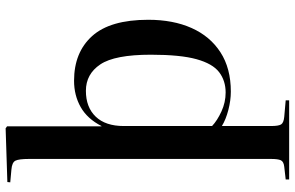

<svg xmlns="http://www.w3.org/2000/svg" viewBox="-198 -608 1022 665"><g transform="rotate(-90 312.5 -275.0)"><path d="M24 216V204L68 199Q86 197 90.5 187Q95 177 95 153V-685Q95 -720 89 -732Q83 -744 58 -746L14 -750L15 -760L201 -766L208 -761V-434H209Q234 -483 274.5 -506Q315 -529 366 -529Q464 -529 520.5 -466.5Q577 -404 577 -272Q577 -186 548.5 -122Q520 -58 464.5 -22Q409 14 328 14Q298 14 265 5.5Q232 -3 209 -17V153Q209 179 214.5 188Q220 197 241 199L298 204V216ZM325 -4Q366 -4 395.5 -26.5Q425 -49 440.5 -105Q456 -161 456 -263Q456 -388 422.5 -438Q389 -488 331 -488Q274 -488 241.5 -454Q209 -420 209 -357V-51Q228 -33 259.5 -18.5Q291 -4 325 -4Z"/></g></svg>

Font: Literata 72pt Medium
Style: Regular
Weight: 500
Designer: Latin by Veronika Burian and Jose Scaglione. Greek by Irene Vlachou. Cyrillic by Vera Evstafieva.
Foundry: TypeTogether
Version: Version 3.002